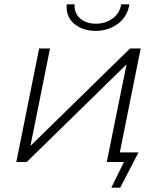

<svg xmlns="http://www.w3.org/2000/svg" viewBox="-20 -745 740 883"><path d="M492 118 550 0H471L562 -449L103 0H55L160 -522H210L120 -74L578 -522H627L531 -44H617L533 118ZM419 -603Q360 -603 321 -636Q282 -669 287 -725H323Q321 -684 348.5 -660Q376 -636 421 -636Q465 -636 498 -660Q531 -684 537 -725H575Q566 -668 522 -635.5Q478 -603 419 -603Z"/></svg>

Font: Montserrat Light
Style: Italic
Weight: 300
Italic angle: -11.3°
Designer: Julieta Ulanovsky
Foundry: Julieta Ulanovsky
Version: Version 9.000; ttfautohint (v1.8.4.7-5d5b)